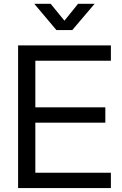

<svg xmlns="http://www.w3.org/2000/svg" viewBox="-20 -959 620 979"><path d="M72.3 0V-727.5H545.4V-649.4H160.2V-411.6H517.1V-333.5H160.2V-78.1H545.4V0ZM238.3 -939.5 308.6 -853.5 377.9 -939.5H461.9V-939L348.6 -805.7H267.6L155.3 -939V-939.5Z"/></svg>

Font: Inter Display
Style: Regular
Weight: 400
Designer: Rasmus Andersson
Foundry: rsms
Version: Version 4.001;git-9221beed3